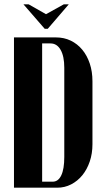

<svg xmlns="http://www.w3.org/2000/svg" viewBox="-20 -873 490 893"><path d="M45 -699H240Q278 -699 309 -684Q340 -669 362.5 -642Q385 -615 397.5 -577.5Q410 -540 410 -495V-202Q410 -159 397.5 -122Q385 -85 363 -58Q341 -31 311 -15.5Q281 0 246 0H45ZM176 -28H225Q251 -28 265 -57.5Q279 -87 279 -143V-558Q279 -611 262 -641Q245 -671 215 -671H176ZM113 -853 194 -807 277 -853H300L202 -739H188L89 -853Z"/></svg>

Font: Moniqa Black Heading
Style: Regular
Weight: 900
Designer: Rajesh Rajput
Foundry: Rajesh Rajput
Version: Version 1.000